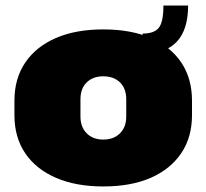

<svg xmlns="http://www.w3.org/2000/svg" viewBox="-20 -659 744 692"><path d="M352 13Q254 13 182 -18Q110 -49 71 -106.5Q32 -164 32 -244V-296Q32 -376 71 -433.5Q110 -491 181.5 -522Q253 -553 352 -553Q452 -553 523.5 -522Q595 -491 633.5 -433.5Q672 -376 672 -296V-244Q672 -164 633 -106.5Q594 -49 523 -18Q452 13 352 13ZM352 -156Q390 -156 412.5 -178.5Q435 -201 435 -239V-301Q435 -340 412.5 -362Q390 -384 352 -384Q315 -384 292.5 -362Q270 -340 270 -301V-239Q270 -201 292.5 -178.5Q315 -156 352 -156ZM494 -538Q536 -538 552.5 -559Q569 -580 569 -639H658Q658 -465 494 -465Z"/></svg>

Font: Pathway Extreme SemiCondensed Black
Style: Regular
Weight: 900
Width: 4
Version: Version 1.001;gftools[0.9.26]